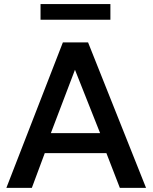

<svg xmlns="http://www.w3.org/2000/svg" viewBox="-20 -904 734 924"><path d="M10.7 0 282.6 -700H403.8L682.8 0H556.7L492.1 -166.9H195.4L133.3 0ZM224.7 -263.2H461.8L340.8 -568.2ZM175.1 -808.9V-884.4H511.3V-808.9Z"/></svg>

Font: Geologica Thin
Style: Regular
Weight: 100
Version: Version 1.010;gftools[0.9.28]